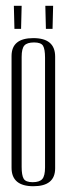

<svg xmlns="http://www.w3.org/2000/svg" viewBox="-20 -640 232 665"><path d="M171 -444Q171 -508 95.5 -508Q20 -508 20 -446V-59Q20 5 95.5 5Q171 5 171 -57ZM136 -60Q136 -31 126.5 -20Q117 -9 93 -9Q69 -9 62 -21Q55 -33 55 -62V-443Q55 -472 64.5 -482.5Q74 -493 98 -493Q122 -493 129 -481.5Q136 -470 136 -440ZM30 -540 28 -620H55L53 -540ZM139 -540 137 -620H164L162 -540Z"/></svg>

Font: Dorsa
Style: Regular
Weight: 400
Version: Version 1.002